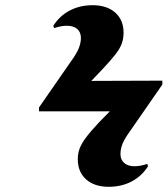

<svg xmlns="http://www.w3.org/2000/svg" viewBox="-20 -631 644 738"><path d="M398 87Q343 87 311 58.5Q279 30 279 -19Q279 -41 286 -60Q293 -79 311 -103Q329 -127 361 -161L402 -203H130V-218L252 -394Q274 -424 282.5 -445Q291 -466 291 -485Q291 -507 277 -519.5Q263 -532 237 -532Q215 -532 188 -523L185 -532Q209 -570 248 -590.5Q287 -611 336 -611Q391 -611 423 -582.5Q455 -554 455 -505Q455 -483 448 -463.5Q441 -444 423 -421Q405 -398 372 -363L331 -320L604 -321V-306L482 -130Q460 -100 451.5 -79.5Q443 -59 443 -39Q443 -17 457.5 -4.5Q472 8 497 8Q519 8 546 -1L549 8Q525 46 486 66.5Q447 87 398 87Z"/></svg>

Font: Literata 72pt Black
Style: Regular
Weight: 900
Designer: Latin by Veronika Burian and Jose Scaglione. Greek by Irene Vlachou. Cyrillic by Vera Evstafieva.
Foundry: TypeTogether
Version: Version 3.002